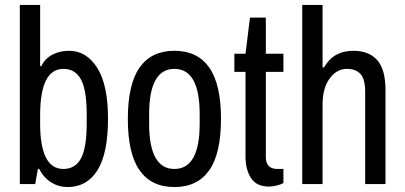

<svg xmlns="http://www.w3.org/2000/svg" viewBox="-20 -743 1636 775"><path d="M122 0H60V-723H142V-476H147Q160 -505 190 -521.5Q220 -538 259 -538Q329 -538 372.5 -469Q416 -400 416 -264Q416 -124 373.5 -56Q331 12 253 12Q217 12 187 -6.5Q157 -25 138 -61H133ZM236 -465Q142 -465 142 -278V-244Q142 -61 236 -61Q284 -61 307 -104Q330 -147 330 -244V-282Q330 -379 307 -422Q284 -465 236 -465Z M872 -263Q872 -123 824.5 -55.5Q777 12 684 12Q591 12 543.5 -55.5Q496 -123 496 -263Q496 -403 543.5 -470.5Q591 -538 684 -538Q777 -538 824.5 -470.5Q872 -403 872 -263ZM582 -282V-244Q582 -61 684 -61Q786 -61 786 -244V-282Q786 -465 684 -465Q582 -465 582 -282Z M1124 -526V-453H1053V-109Q1053 -61 1100 -61H1124V-4Q1113 2 1096.5 6Q1080 10 1065 10Q1015 10 993 -24.5Q971 -59 971 -111V-453H926V-526H971L989 -672H1053V-526Z M1288 -471Q1326 -538 1406 -538Q1469 -538 1502.5 -500.5Q1536 -463 1536 -379V0H1454V-373Q1454 -424 1435 -444.5Q1416 -465 1380 -465Q1339 -465 1310.5 -426Q1282 -387 1282 -321V0H1200V-723H1282V-471Z"/></svg>

Font: Archivo Narrow
Style: Regular
Weight: 400
Designer: Hector Gatti
Foundry: Omnibus-Type
Version: Version 1.003